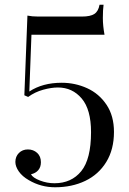

<svg xmlns="http://www.w3.org/2000/svg" viewBox="-20 -778 546 812"><path d="M415 -702Q415 -669 422 -631H113L104 -391Q160 -428 241 -428Q298 -428 348.5 -405Q399 -382 430.5 -335Q462 -288 462 -220Q462 -146 429.5 -93Q397 -40 340.5 -13Q284 14 213 14Q153 14 102 -16Q74 -32 59.5 -53Q45 -74 45 -93Q45 -116 60 -131Q75 -146 98 -146Q121 -146 137 -131.5Q153 -117 153 -92Q153 -71 141.5 -58Q130 -45 111 -41Q119 -26 149 -14.5Q179 -3 210 -3Q282 -3 323.5 -54Q365 -105 365 -219Q365 -315 325.5 -361.5Q286 -408 225 -408Q197 -408 162.5 -398.5Q128 -389 99 -368L83 -375L96 -712Q116 -708 141 -708H327Q362 -708 379 -719Q396 -730 401 -758H418Q415 -736 415 -702Z"/></svg>

Font: Myanmar April Display
Style: Regular
Weight: 400
Designer: Khon Soe Zaw Thu
Foundry: Myanmar OS
Version: Version 2.50 April 12, 2019